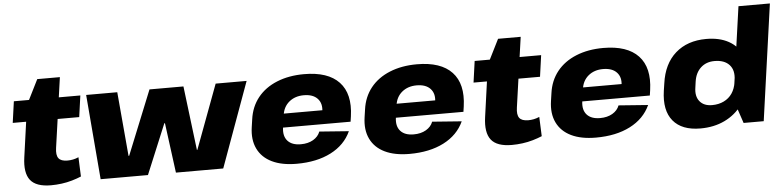

<svg xmlns="http://www.w3.org/2000/svg" viewBox="-45 -973 4967 1217"><g transform="rotate(-5 2438.5 -364.5)"><path d="M238 11Q143 11 106.5 -35.5Q70 -82 84 -180L130 -509L209 -667H353L290 -223Q283 -177 298.5 -156.5Q314 -136 355 -136Q372 -136 390 -139.5Q408 -143 426 -151L431 -28Q405 -17 372.5 -7.5Q340 2 305.5 6.5Q271 11 238 11ZM49 -540H472L453 -404H30Z M509 -540H707L743 -132H747L912 -540H1128L1178 -132H1181L1333 -540H1530L1334 0H1033L991 -318H987L855 0H554Z M1801 11Q1707 11 1644 -19.5Q1581 -50 1553 -108Q1525 -166 1537 -246L1544 -294Q1555 -374 1601 -431.5Q1647 -489 1723 -520Q1799 -551 1896 -551Q2048 -551 2118.5 -476Q2189 -401 2169 -259L2164 -225H1697L1710 -313H2019L1988 -280L1991 -303Q1999 -356 1970 -387Q1941 -418 1883 -418Q1827 -418 1789.5 -387Q1752 -356 1745 -302L1734 -224Q1727 -170 1754.5 -140Q1782 -110 1838 -110Q1884 -110 1916.5 -129Q1949 -148 1961 -180L2148 -166Q2109 -81 2019 -35Q1929 11 1801 11Z M2519 11Q2425 11 2362 -19.5Q2299 -50 2271 -108Q2243 -166 2255 -246L2262 -294Q2273 -374 2319 -431.5Q2365 -489 2441 -520Q2517 -551 2614 -551Q2766 -551 2836.5 -476Q2907 -401 2887 -259L2882 -225H2415L2428 -313H2737L2706 -280L2709 -303Q2717 -356 2688 -387Q2659 -418 2601 -418Q2545 -418 2507.5 -387Q2470 -356 2463 -302L2452 -224Q2445 -170 2472.5 -140Q2500 -110 2556 -110Q2602 -110 2634.5 -129Q2667 -148 2679 -180L2866 -166Q2827 -81 2737 -35Q2647 11 2519 11Z M3170 11Q3075 11 3038.5 -35.5Q3002 -82 3016 -180L3062 -509L3141 -667H3285L3222 -223Q3215 -177 3230.5 -156.5Q3246 -136 3287 -136Q3304 -136 3322 -139.5Q3340 -143 3358 -151L3363 -28Q3337 -17 3304.5 -7.5Q3272 2 3237.5 6.5Q3203 11 3170 11ZM2981 -540H3404L3385 -404H2962Z M3705 11Q3611 11 3548 -19.5Q3485 -50 3457 -108Q3429 -166 3441 -246L3448 -294Q3459 -374 3505 -431.5Q3551 -489 3627 -520Q3703 -551 3800 -551Q3952 -551 4022.5 -476Q4093 -401 4073 -259L4068 -225H3601L3614 -313H3923L3892 -280L3895 -303Q3903 -356 3874 -387Q3845 -418 3787 -418Q3731 -418 3693.5 -387Q3656 -356 3649 -302L3638 -224Q3631 -170 3658.5 -140Q3686 -110 3742 -110Q3788 -110 3820.5 -129Q3853 -148 3865 -180L4052 -166Q4013 -81 3923 -35Q3833 11 3705 11Z M4370 11Q4252 11 4196.5 -56Q4141 -123 4159 -247L4166 -293Q4183 -417 4259 -484Q4335 -551 4455 -551Q4539 -551 4597 -519Q4655 -487 4681 -428Q4707 -369 4696 -288L4691 -254Q4679 -173 4635.5 -113.5Q4592 -54 4524 -21.5Q4456 11 4370 11ZM4456 -130Q4498 -130 4531 -146Q4564 -162 4584 -191.5Q4604 -221 4610 -262L4612 -277Q4621 -338 4589.5 -372.5Q4558 -407 4495 -407Q4442 -407 4407.5 -375Q4373 -343 4365 -287L4360 -251Q4351 -195 4377.5 -162.5Q4404 -130 4456 -130ZM4594 -152 4677 -740H4877L4773 0H4645Z"/></g></svg>

Font: Pathway Extreme 28pt ExtraBold
Style: Italic
Weight: 800
Italic angle: -8°
Designer: Eduardo Rodriguez Tunni
Foundry: Eduardo Rodriguez Tunni
Version: Version 1.001;gftools[0.9.26]